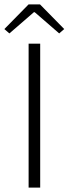

<svg xmlns="http://www.w3.org/2000/svg" viewBox="-35 -859 314 879"><path d="M96 0V-659H149V0ZM8 -706 -15 -726 96 -839H148L259 -726L236 -706L124 -803H120Z"/></svg>

Font: Assistant Light
Style: Regular
Weight: 300
Designer: Hebrew By Ben Nathan, Latin by Paul Hunt
Version: Version 3.000